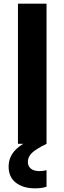

<svg xmlns="http://www.w3.org/2000/svg" viewBox="-20 -785 352 1048"><path d="M78 -765H234V0Q177 28 154.5 49.5Q132 71 132 99Q132 122 148.5 135.5Q165 149 196 149Q214 149 234 144V234Q210 243 170 243Q107 243 67 212.5Q27 182 27 124Q27 86 46.5 55.5Q66 25 107 0H78Z"/></svg>

Font: Application
Style: Bold
Weight: 700
Designer: Wei Huang
Foundry: Wei Huang
Version: Version 0.012